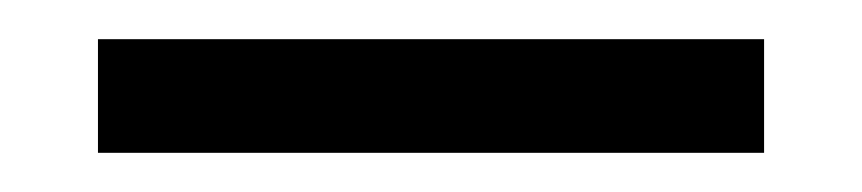

<svg xmlns="http://www.w3.org/2000/svg" viewBox="-20 -652 440 98"><path d="M30 -632H370V-574H30Z"/></svg>

Font: Sarabun Medium
Style: Regular
Weight: 500
Designer: Suppakit Chalermlarp | Katatrad Co.,Ltd.
Foundry: Cadson Demak Co.,Ltd.
Version: Version 1.000; ttfautohint (v1.6)